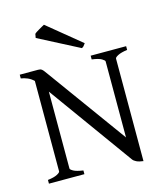

<svg xmlns="http://www.w3.org/2000/svg" viewBox="-125 -938 898 1047"><g transform="rotate(-15 324.5 -414.5)"><path d="M24.4 0V-21Q60.5 -25.4 77.9 -34.7Q95.2 -43.9 95.2 -50.8V-561Q79.1 -576.2 61.3 -583.7Q43.5 -591.3 24.4 -594.2V-615.2H127.9Q135.3 -615.2 139.9 -614Q144.5 -612.8 149.4 -608.9Q154.3 -605 159.9 -597.4Q165.5 -589.8 174.8 -577.1L495.6 -134.8V-564Q495.6 -569.8 479.7 -579.3Q463.9 -588.9 424.8 -594.2V-615.2H625V-594.2Q589.8 -589.4 572 -580.1Q554.2 -570.8 554.2 -564V14.6Q529.8 11.7 515.9 4.9Q502 -2 496.1 -10.3L153.8 -484.9V-50.8Q153.8 -44.9 170.2 -35.6Q186.5 -26.4 224.6 -21V0ZM411.1 -689.5Q404.3 -680.2 400.6 -675.5Q397 -670.9 389.2 -667.5L160.2 -786.1L164.1 -808.1Q167.5 -812 175 -816.9Q182.6 -821.8 191.4 -826.9Q200.2 -832 208.5 -836.7Q216.8 -841.3 222.2 -844.2Z"/></g></svg>

Font: Gentium Plus Phon
Style: Regular
Weight: 400
Designer: J. Victor Gaultney, Annie Olsen, Iska Routamaa, Becca Hirsbrunner
Foundry: SIL International
Version: Version 5.000